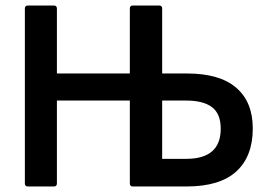

<svg xmlns="http://www.w3.org/2000/svg" viewBox="-20 -675 970 695"><path d="M81 0Q70 0 70 -11V-644Q70 -655 81 -655H175Q186 -655 186 -644V-409H450V-644Q450 -655 461 -655H556Q567 -655 567 -644V-409H657Q775 -409 835 -357.5Q895 -306 895 -210Q895 -109 835.5 -54.5Q776 0 655 0H461Q450 0 450 -11V-311H186V-11Q186 0 175 0ZM567 -100H654Q779 -100 779 -209Q779 -263 747.5 -287Q716 -311 654 -311H567Z"/></svg>

Font: Sofia Sans Semi Condensed
Style: Bold
Weight: 700
Designer: Botio Nikoltchev, Ani Petrova
Foundry: lettersoup
Version: Version 4.100; ttfautohint (v1.8.4.7-5d5b)